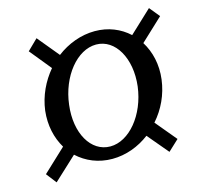

<svg xmlns="http://www.w3.org/2000/svg" viewBox="-91 -785 831 795"><g transform="rotate(-15 324.5 -388.0)"><path d="M306 -123C364 -123 420 -144 466 -179L541 -90L587 -133L512 -223C552 -268 579 -325 587 -388C595 -451 581 -508 553 -553L649 -643L613 -687L517 -597C479 -632 429 -653 371 -653C312 -653 254 -631 207 -595L131 -687L86 -643L161 -551C123 -506 96 -450 88 -388C81 -326 94 -270 121 -225L23 -133L57 -89L156 -181C195 -145 246 -123 306 -123ZM190 -386C204 -504 280 -598 362 -598C444 -598 498 -504 484 -386C469 -267 392 -175 311 -175C228 -175 175 -267 190 -386Z"/></g></svg>

Font: TPK Tissa Web Medium
Style: Italic
Weight: 500
Italic angle: -7°
Designer: Jacques Le Bailly, Suppakit Chalermlarp | Katatrad Co.,Ltd.
Foundry: Jacques Le Bailly, Cadson Demak Co.,Ltd.
Version: Version 5.000;Glyphs 3.1.2 (3151)